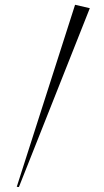

<svg xmlns="http://www.w3.org/2000/svg" viewBox="-20 -668 425 788"><path d="M57.6 99.6 48.8 98.6 288.1 -648.4 348.6 -634.3Z"/></svg>

Font: Montez
Style: Regular
Weight: 400
Designer: Astigmatic (AOETI)
Foundry: Astigmatic (AOETI)
Version: Version 1.001